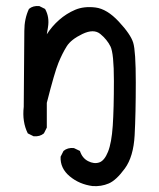

<svg xmlns="http://www.w3.org/2000/svg" viewBox="-20 -502 540 651"><path d="M293.9 128.9Q249 123 216.3 95.7Q183.6 68.4 185.5 29.3L195.3 9.8Q209 -2 230.5 0L251 9.8Q258.8 34.2 278.8 44.4Q298.8 54.7 316.4 48.8Q334 43 346.2 12.7Q358.4 -17.6 362.3 -75.7Q366.2 -133.8 366.2 -227.5Q366.2 -321.3 354.5 -344.7Q342.8 -368.2 320.3 -386.7Q297.9 -405.3 259.3 -386.7Q220.7 -368.2 206.1 -344.7Q191.4 -321.3 178.2 -289.1Q165 -256.8 138.7 -153.3V-69.3L128.9 -49.8Q115.2 -38.1 93.8 -40L74.2 -49.8Q54.7 -88.9 60.5 -139.6L62.5 -397.5Q62.5 -438.5 78.1 -471.7Q91.8 -483.4 113.3 -481.4L132.8 -471.7Q148.4 -444.3 142.6 -409.2L138.7 -385.7Q156.2 -413.1 180.7 -434.6Q205.1 -456.1 234.9 -468.8Q264.6 -481.4 303.7 -476.6Q342.8 -471.7 382.8 -428.7Q422.9 -385.7 431.6 -357.4Q440.4 -329.1 440.4 -222.7Q440.4 -116.2 436.5 -43.5Q432.6 29.3 403.3 69.3Q374 109.4 348.6 120.1Q323.2 130.9 293.9 128.9Z"/></svg>

Font: JasonHandwriting4
Style: Regular
Weight: 400
Version: Version 1.01.21